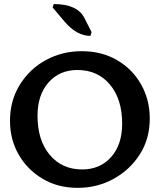

<svg xmlns="http://www.w3.org/2000/svg" viewBox="-20 -908 790 937"><path d="M358.9 8.8Q262.7 8.8 188.2 -35.4Q113.8 -79.6 71.3 -153.3Q28.8 -227.1 28.8 -318.8Q28.8 -417 76.7 -494.4Q124.5 -571.8 204.1 -615Q283.7 -658.2 378.9 -658.2Q476.1 -658.2 551 -614.7Q626 -571.3 668.5 -496.1Q710.9 -420.9 710.9 -329.6Q710.9 -231.4 663.1 -155.8Q615.2 -80.1 535.2 -35.6Q455.1 8.8 358.9 8.8ZM380.9 -81.1Q468.8 -81.1 522.5 -141.8Q576.2 -202.6 576.2 -304.7Q576.2 -423.8 516.6 -495.1Q457 -566.4 357.9 -566.4Q270.5 -566.4 216.8 -505.6Q163.1 -444.8 163.1 -342.8Q163.1 -223.1 222.9 -152.1Q282.7 -81.1 380.9 -81.1ZM421.4 -732.9Q354.5 -732.9 295.4 -802.2L236.8 -871.6L242.2 -888.2Q357.9 -888.2 392.1 -819.8L426.8 -751.5Z"/></svg>

Font: ALMAS
Style: Bold
Weight: 700
Designer: ALMAS Font/ by Husham Jawad Kadhim, derived from the Bainsely font by/ Paul James MIller
Foundry: High-Logic / Made with FontCreator
Version: Version 1.411;September 19, 2021;FontCreator 14.0.0.2814 32-